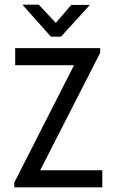

<svg xmlns="http://www.w3.org/2000/svg" viewBox="-20 -802 498 822"><path d="M285 -781 219 -704 146 -782H76L198 -645H241L365 -781ZM418 0V-73H152L409 -576V-596H45V-523H297L41 -20V0Z"/></svg>

Font: linja pona
Style: Regular
Weight: 400
Foundry: jan Same & David A Roberts
Version: Version 4.9